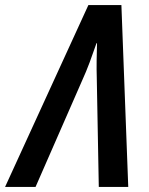

<svg xmlns="http://www.w3.org/2000/svg" viewBox="-82 -736 585 756"><path d="M-62 0 266 -716H396L423 0H307L299 -432Q298 -461 298.5 -497Q299 -533 300 -566H298Q285 -528 271 -490.5Q257 -453 241 -418L58 0Z"/></svg>

Font: Noto Sans Condensed SemiBold
Style: Italic
Weight: 600
Width: 3
Italic angle: -12°
Designer: Monotype Design Team
Foundry: Monotype Imaging Inc.
Version: Version 2.013; ttfautohint (v1.8.4.7-5d5b)